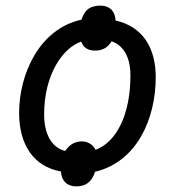

<svg xmlns="http://www.w3.org/2000/svg" viewBox="-20 -609 623 683"><path d="M251 54C284 54 307 39 318 2C464 -32 534 -182 534 -335C534 -439 487 -515 391 -536C390 -569 370 -589 338 -589C303 -589 281 -576 270 -539C121 -507 48 -347 48 -207C48 -94 100 -16 197 1C198 33 218 54 251 54ZM212 -72C163 -84 137 -133 137 -202C137 -345 204 -439 269 -461C276 -440 293 -429 318 -429C343 -429 362 -438 377 -462C422 -447 444 -401 444 -341C444 -202 395 -104 320 -76C312 -92 295 -106 272 -106C247 -106 227 -95 212 -72Z"/></svg>

Font: BC Sans
Style: Italic
Weight: 400
Italic angle: -12°
Designer: Monotype Design Team
Designer: Province of B.C.
Foundry: Monotype Imaging Inc.
Version: Version 2.000;GOOG;noto-source:20170915:90ef993387c0